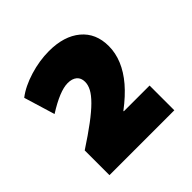

<svg xmlns="http://www.w3.org/2000/svg" viewBox="-127 -841 653 653"><g transform="rotate(-45 200.0 -514.0)"><path d="M42 -411Q88 -441 120 -465Q152 -489 171.5 -508.5Q191 -528 199.5 -544Q208 -560 208 -575Q208 -594 196 -604Q184 -614 163 -614Q125 -614 57 -571L23 -683Q54 -707 101.5 -721.5Q149 -736 195 -736Q267 -736 309 -701Q351 -666 351 -604Q351 -571 337.5 -538.5Q324 -506 297.5 -475Q271 -444 230 -413V-411H354V-292H42Z"/></g></svg>

Font: M PLUS 1 Thin Black
Style: Regular
Weight: 900
Version: Version 1.001